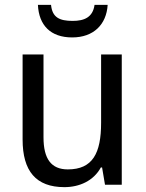

<svg xmlns="http://www.w3.org/2000/svg" viewBox="-20 -760 599 790"><path d="M423 -740H369C362 -689 327 -674 279 -674C225 -674 195 -688 190 -740H136C140 -656 188 -606 277 -606C365 -606 418 -659 423 -740ZM481 -536H396V-255C396 -129 361 -63 259 -63C191 -63 159 -106 159 -195V-536H73V-186C73 -56 128 10 245 10C307 10 365 -16 395 -71H400L412 0H481Z"/></svg>

Font: Noto Sans Arabic SemCond
Style: Regular
Weight: 400
Width: 4
Designer: Monotype Design Team, Nadine Chahine, Nizar Qandah and Khaled Hosny
Foundry: Monotype Imaging Inc.
Version: Version 2.012